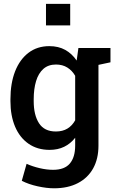

<svg xmlns="http://www.w3.org/2000/svg" viewBox="-20 -782 617 1015"><path d="M265.6 213.4Q226.6 213.4 179 202.9Q131.3 192.4 95.2 173.8L120.6 84Q151.9 98.1 189.5 106.9Q227.1 115.7 260.7 115.7Q321.3 115.7 349.4 82.3Q377.4 48.8 377.4 -12.2V-53.7Q353 -22.5 319.3 -6.1Q285.6 10.3 242.2 10.3Q177.7 10.3 131.1 -22Q84.5 -54.2 59.8 -112.3Q35.2 -170.4 35.2 -247.1V-257.3Q35.2 -341.8 59.8 -404.8Q84.5 -467.8 130.6 -502.9Q176.8 -538.1 240.7 -538.1Q289.1 -538.1 324.7 -518.3Q360.4 -498.5 385.3 -461.9L394.5 -528.3H500.5V-11.7Q500.5 57.1 472.7 107.7Q444.8 158.2 392.1 185.8Q339.4 213.4 265.6 213.4ZM275.4 -86.9Q311 -86.9 336.2 -102.1Q361.3 -117.2 377.4 -146V-381.3Q361.3 -409.2 335.9 -425Q310.5 -440.9 275.9 -440.9Q235.4 -440.9 209.2 -417.7Q183.1 -394.5 170.7 -353.3Q158.2 -312 158.2 -257.3V-247.1Q158.2 -173.8 186.3 -130.4Q214.4 -86.9 275.4 -86.9ZM483.9 -435.5 432.1 -528.3H564V-452.6ZM223.1 -647.9V-761.7H351.1V-647.9Z"/></svg>

Font: Roboto Slab LO Medium
Style: Regular
Weight: 500
Designer: Google
Version: Version 2.000